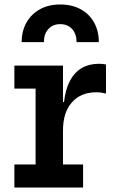

<svg xmlns="http://www.w3.org/2000/svg" viewBox="-20 -835 509 855"><path d="M420 -647.5H321Q321 -684 301 -705.8Q281 -727.5 248 -727.5Q215.5 -727.5 195.5 -705.8Q175.5 -684 175.5 -647.5H76.5Q76.5 -697 98 -734.8Q119.5 -772.5 158 -793.8Q196.5 -815 248 -815Q300.5 -815 339 -794Q377.5 -773 398.8 -735.2Q420 -697.5 420 -647.5ZM260.5 -102.5H350V0H44V-102.5H138.5V-440.5H44V-543H260.5ZM452 -418.5Q442 -421 431 -422.5Q420 -424 408.5 -424Q340 -424 300.2 -379.2Q260.5 -334.5 260.5 -254L237 -380.5H265Q271.5 -437.5 291.5 -475.2Q311.5 -513 344.2 -532Q377 -551 421 -551Q429 -551 436.5 -550.2Q444 -549.5 452 -548Z"/></svg>

Font: Hepta Slab SemiBold
Style: Regular
Weight: 600
Designer: Michael LaGattuta
Foundry: Michael LaGattuta
Version: Version 1.102